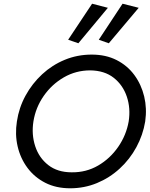

<svg xmlns="http://www.w3.org/2000/svg" viewBox="-20 -1004 807 1034"><path d="M402 -771 347 -790 476 -984 561 -962ZM566 -771 512 -790 640 -984 727 -962ZM71 -350Q82 -424 117.5 -489Q153 -554 207 -604Q261 -654 329 -682Q397 -710 474 -710Q550 -710 608 -680.5Q666 -651 703.5 -600Q741 -549 756.5 -484.5Q772 -420 762 -350Q750 -277 714.5 -211.5Q679 -146 624.5 -96Q570 -46 502 -18Q434 10 358 10Q282 10 224 -19.5Q166 -49 128 -100Q90 -151 75 -215.5Q60 -280 71 -350ZM160 -350Q149 -280 169.5 -217Q190 -154 240 -115Q290 -76 366 -76Q444 -75 508.5 -112.5Q573 -150 616.5 -213Q660 -276 673 -350Q684 -421 663 -483.5Q642 -546 592.5 -585Q543 -624 466 -625Q389 -625 324 -587.5Q259 -550 215.5 -487.5Q172 -425 160 -350Z"/></svg>

Font: Jost*
Style: Italic
Weight: 400
Italic angle: -10°
Version: Version 3.7